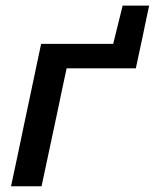

<svg xmlns="http://www.w3.org/2000/svg" viewBox="-20 -650 540 670"><path d="M18.5 0Q30 -54.5 41 -105.5Q51.5 -156.5 64.5 -218L75 -267.5Q90 -337.5 101 -390.5Q112 -443 123.5 -497H375L408 -630.5H500.5Q494.5 -603 489 -576.8Q483.5 -550.5 478 -523.5Q472 -496 466 -467.5Q460 -439 454 -411.5H212.5Q205.5 -379 198.2 -344.8Q191 -310.5 182 -267.5L171.5 -218Q158.5 -156.5 147.5 -105.5Q136.5 -54.5 125 0Z"/></svg>

Font: Heraclito Medium
Style: Italic
Weight: 500
Italic angle: -12°
Designer: Kostas Bartsokas (font) & Cristiano Sobral (main changes)
Foundry: Kostas Bartsokas (font) & Cristiano Sobral (main changes)
Version: Version 1.00;July 8, 2020;FontCreator 13.0.0.2655 64-bit